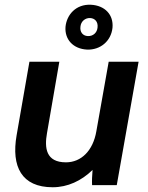

<svg xmlns="http://www.w3.org/2000/svg" viewBox="-20 -780 622 809"><path d="M202 9C265 9 323 -18 370 -64C368 -42 367 -15 368 0H472L564 -520H438L386 -227C372 -145 322 -96 258 -96C173 -96 167 -157 178 -219L230 -520H104L50 -210C27 -78 71 9 202 9ZM347 -571C402 -569 448 -606 454 -663C459 -718 422 -757 363 -760C300 -763 261 -718 256 -667C252 -614 288 -574 347 -571ZM350 -628C328 -629 316 -646 319 -668C321 -690 339 -705 360 -704C379 -703 394 -689 391 -664C389 -642 372 -627 350 -628Z"/></svg>

Font: Fixel Text 20240404 SemiBold
Style: Italic
Weight: 600
Width: 4
Italic angle: -10°
Designer: AlfaBravo + MacPaw
Foundry: Kyrylo Tkachov, Marchela Mozhyna, Serhii Makarenko, Maria Weinstein, Zakhar Kryvoshyya
Version: Version 1.211;Glyphs 3.2 (3225)